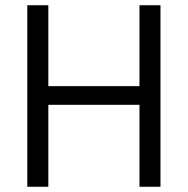

<svg xmlns="http://www.w3.org/2000/svg" viewBox="-20 -711 715 731"><path d="M84 0V-691H164V-383H511V-691H591V0H511V-312H164V0Z"/></svg>

Font: Cairo Play
Style: Regular
Weight: 400
Designer: Mohamed Gaber, Accademia di Belle Arti di Urbino
Foundry: Kief Type Foundry, Accademia di Belle Arti di Urbino
Version: Version 3.119